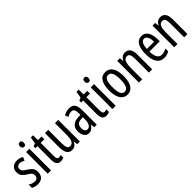

<svg xmlns="http://www.w3.org/2000/svg" viewBox="282 -2112 3362 3362"><g transform="rotate(-45 1963.0 -430.5)"><path d="M307 -210Q307 -136 267 -96Q227 -56 155 -56Q118 -56 87 -64.5Q56 -73 33 -86V-170Q55 -152 87 -140.5Q119 -129 152 -129Q187 -129 207 -149.5Q227 -170 227 -207Q227 -239 208.5 -261Q190 -283 145 -308Q95 -339 64 -374.5Q33 -410 33 -472Q33 -536 74.5 -574.5Q116 -613 183 -613Q250 -613 306 -578L276 -513Q255 -527 232 -535.5Q209 -544 184 -544Q150 -544 130.5 -525Q111 -506 111 -474Q111 -442 130 -422Q149 -402 196 -373Q246 -342 276.5 -307Q307 -272 307 -210Z M446 -805Q492 -805 492 -747Q492 -690 446 -690Q424 -690 411 -705Q398 -720 398 -747Q398 -805 446 -805ZM485 -603V-66H404V-603Z M747 -128Q759 -128 771 -131Q783 -134 795 -138V-72Q779 -65 761 -60.5Q743 -56 720 -56Q667 -56 642 -91.5Q617 -127 617 -199V-535H567V-579L621 -601L643 -724H698V-603H788V-535H698V-209Q698 -169 708 -148.5Q718 -128 747 -128Z M1200 -603V-66H1135L1126 -138H1120Q1103 -98 1072.5 -77Q1042 -56 1004 -56Q931 -56 901.5 -109.5Q872 -163 872 -253V-603H953V-268Q953 -197 969 -163Q985 -129 1019 -129Q1075 -129 1097 -175Q1119 -221 1119 -317V-603Z M1478 -613Q1554 -613 1586 -565Q1618 -517 1618 -428V-66H1556L1544 -140H1542Q1500 -56 1419 -56Q1378 -56 1351 -78.5Q1324 -101 1311.5 -137.5Q1299 -174 1299 -216Q1299 -296 1345 -340Q1391 -384 1476 -388L1537 -391V-426Q1537 -488 1520 -517Q1503 -546 1465 -546Q1421 -546 1364 -513L1338 -574Q1401 -613 1478 -613ZM1490 -329Q1382 -323 1382 -218Q1382 -169 1399 -145.5Q1416 -122 1447 -122Q1489 -122 1513.5 -163.5Q1538 -205 1538 -278V-332Z M1878 -128Q1890 -128 1902 -131Q1914 -134 1926 -138V-72Q1910 -65 1892 -60.5Q1874 -56 1851 -56Q1798 -56 1773 -91.5Q1748 -127 1748 -199V-535H1698V-579L1752 -601L1774 -724H1829V-603H1919V-535H1829V-209Q1829 -169 1839 -148.5Q1849 -128 1878 -128Z M2047 -805Q2093 -805 2093 -747Q2093 -690 2047 -690Q2025 -690 2012 -705Q1999 -720 1999 -747Q1999 -805 2047 -805ZM2086 -603V-66H2005V-603Z M2554 -335Q2554 -252 2534.5 -189Q2515 -126 2475 -91Q2435 -56 2372 -56Q2313 -56 2273 -91Q2233 -126 2213 -188.5Q2193 -251 2193 -335Q2193 -468 2237 -540.5Q2281 -613 2374 -613Q2460 -613 2507 -542.5Q2554 -472 2554 -335ZM2276 -335Q2276 -232 2299.5 -179.5Q2323 -127 2374 -127Q2472 -127 2472 -335Q2472 -542 2374 -542Q2322 -542 2299 -490.5Q2276 -439 2276 -335Z M2858 -613Q2989 -613 2989 -430V-66H2908V-414Q2908 -477 2892 -509Q2876 -541 2840 -541Q2788 -541 2765 -495Q2742 -449 2742 -345V-66H2661V-603H2726L2735 -530H2740Q2757 -570 2788.5 -591.5Q2820 -613 2858 -613Z M3267 -612Q3322 -612 3358 -580.5Q3394 -549 3412 -495.5Q3430 -442 3430 -375V-319H3175Q3178 -125 3294 -125Q3323 -125 3351.5 -134Q3380 -143 3410 -162V-90Q3354 -56 3285 -56Q3217 -56 3175 -92.5Q3133 -129 3114 -191Q3095 -253 3095 -331Q3095 -468 3138.5 -540Q3182 -612 3267 -612ZM3267 -546Q3226 -546 3203 -506Q3180 -466 3176 -383H3354Q3354 -427 3345 -464Q3336 -501 3316.5 -523.5Q3297 -546 3267 -546Z M3732 -613Q3863 -613 3863 -430V-66H3782V-414Q3782 -477 3766 -509Q3750 -541 3714 -541Q3662 -541 3639 -495Q3616 -449 3616 -345V-66H3535V-603H3600L3609 -530H3614Q3631 -570 3662.5 -591.5Q3694 -613 3732 -613Z"/></g></svg>

Font: Noto Sans Malayalam UI ExtraCondensed
Style: Regular
Weight: 400
Width: 2
Designer: Jelle Bosma - Monotype Design Team
Foundry: Monotype Imaging Inc.
Version: Version 2.104; ttfautohint (v1.8.4.7-5d5b)